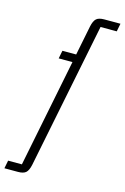

<svg xmlns="http://www.w3.org/2000/svg" viewBox="-206 -802 692 1064"><g transform="rotate(15 140.0 -270.0)"><path d="M77 142Q70 175 56 187.5Q42 200 11 200H-67L-58 154H21L145 -466H66L75 -512H154L188 -682Q195 -715 209 -727.5Q223 -740 254 -740H347L338 -694H245Z"/></g></svg>

Font: IBM Plex Sans Condensed Light
Style: Italic
Weight: 300
Width: 3
Italic angle: -11°
Designer: Mike Abbink, Paul van der Laan, Pieter van Rosmalen
Foundry: Bold Monday
Version: Version 1.3